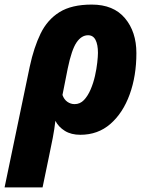

<svg xmlns="http://www.w3.org/2000/svg" viewBox="-56 -579 653 839"><path d="M-36 240 74 -288Q92 -372 121.5 -432.5Q151 -493 204 -526Q257 -559 345 -559Q440 -559 490 -499.5Q540 -440 540 -347Q540 -247 510.5 -166Q481 -85 426.5 -37.5Q372 10 295 10Q255 10 227.5 -7Q200 -24 186 -51Q182 -15 174.5 24Q167 63 158 105L130 240ZM270 -124Q294 -124 311 -142Q328 -160 340 -188Q352 -216 359 -247Q366 -278 369 -305.5Q372 -333 372 -348Q372 -384 361.5 -404.5Q351 -425 329 -425Q300 -425 278.5 -393.5Q257 -362 240 -280L217 -164Q224 -144 238.5 -134Q253 -124 270 -124Z"/></svg>

Font: Noto Sans Disp ExtBd
Style: Italic
Weight: 800
Italic angle: -12°
Designer: Monotype Design Team
Foundry: Monotype Imaging Inc.
Version: Version 2.000;GOOG;noto-source:20170915:90ef993387c0